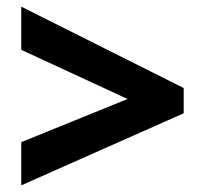

<svg xmlns="http://www.w3.org/2000/svg" viewBox="-20 -651 618 578"><path d="M44 -223V-93L533 -310V-386L44 -631V-501L364 -353Z"/></svg>

Font: Noto Sans Ethiopic ExtraBold
Style: Regular
Weight: 800
Designer: Monotype Design Team
Foundry: Monotype Imaging Inc.
Version: Version 2.102